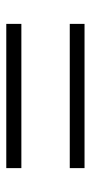

<svg xmlns="http://www.w3.org/2000/svg" viewBox="141 -658 289 611"><g transform="rotate(90 285.5 -352.5)"><path d="M56 -430V-477H515V-430ZM56 -228V-276H515V-228Z"/></g></svg>

Font: Noto Sans Arabic UI Lt
Style: Regular
Weight: 300
Designer: Monotype Design Team, Nadine Chahine and Nizar Qandah
Foundry: Monotype Imaging Inc.
Version: Version 2.010; ttfautohint (v1.8.4.7-5d5b)